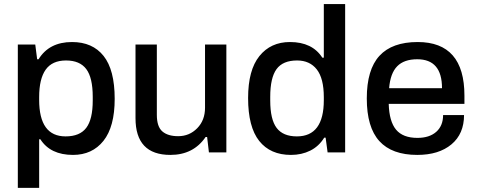

<svg xmlns="http://www.w3.org/2000/svg" viewBox="-20 -743 2323 936"><path d="M66.9 172.9V-525.9H151.9L161.1 -454.1H168Q219.7 -538.1 331.1 -538.1Q431.2 -538.1 485.1 -470.2Q539.1 -402.3 539.1 -261.2Q539.1 -125 484.4 -56.4Q429.7 12.2 335.9 12.2Q225.6 12.2 176.8 -64H170.9V172.9ZM299.8 -78.1Q369.1 -78.1 400.6 -119.9Q432.1 -161.6 432.1 -252.9V-271Q432.1 -364.3 400.6 -406.2Q369.1 -448.2 301.8 -448.2Q234.4 -448.2 202.6 -403.3Q170.9 -358.4 170.9 -270V-255.9Q170.9 -78.1 299.8 -78.1Z M810.5 12.2Q640.6 12.2 640.6 -167V-525.9H744.6V-183.1Q744.6 -125.5 771.5 -102.3Q798.3 -79.1 848.6 -79.1Q903.3 -79.1 941.4 -117.9Q979.5 -156.7 979.5 -217.8V-525.9H1083.5V0H998.5L989.7 -75.2H982.4Q922.9 12.2 810.5 12.2Z M1398.4 12.2Q1297.9 12.2 1243.7 -55.9Q1189.5 -124 1189.5 -265.1Q1189.5 -401.4 1244.6 -469.7Q1299.8 -538.1 1393.6 -538.1Q1502.4 -538.1 1551.3 -461.9H1558.6V-723.1H1662.6V0H1577.1L1567.4 -71.8H1560.5Q1534.7 -29.8 1492.7 -8.8Q1450.7 12.2 1398.4 12.2ZM1427.2 -78.1Q1558.6 -78.1 1558.6 -254.9V-269Q1558.6 -360.8 1524.4 -404.5Q1490.2 -448.2 1428.2 -448.2Q1358.9 -448.2 1328.1 -406Q1297.4 -363.8 1297.4 -271V-252.9Q1297.4 -160.6 1328.6 -119.4Q1359.9 -78.1 1427.2 -78.1Z M2014.2 12.2Q1890.6 12.2 1829.3 -55.2Q1768.1 -122.6 1768.1 -263.2Q1768.1 -403.8 1829.8 -470.9Q1891.6 -538.1 2016.1 -538.1Q2244.1 -538.1 2244.1 -276.9V-236.8H1875Q1877.4 -150.9 1910.9 -110.8Q1944.3 -70.8 2015.1 -70.8Q2073.2 -70.8 2106.7 -100.3Q2140.1 -129.9 2140.1 -182.1H2242.2Q2242.2 -90.3 2180.7 -39.1Q2119.1 12.2 2014.2 12.2ZM1877 -313H2134.8Q2134.8 -454.1 2014.2 -454.1Q1949.7 -454.1 1916.3 -419.9Q1882.8 -385.7 1877 -313Z"/></svg>

Font: Archivo Medium
Style: Regular
Weight: 500
Designer: Hector Gatti
Foundry: Omnibus-Type
Version: Version 2.001